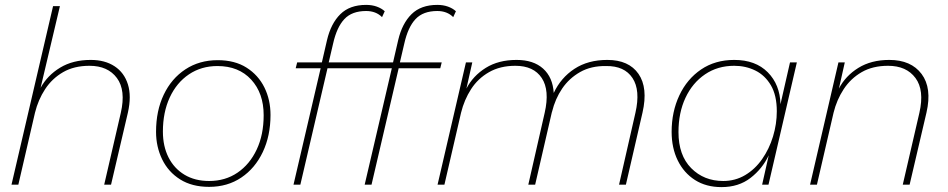

<svg xmlns="http://www.w3.org/2000/svg" viewBox="-20 -755 3874 785"><path d="M27 0 197 -730H225L146 -396Q174 -447 226 -478.5Q278 -510 351 -510Q409 -510 448.5 -484Q488 -458 503 -410Q518 -362 503 -295L434 0H406L474 -294Q495 -386 458 -436Q421 -486 346 -486Q283 -486 238 -460Q193 -434 164.5 -390.5Q136 -347 123 -294L55 0Z M835 9Q765 9 716.5 -21.5Q668 -52 643 -103.5Q618 -155 618 -216Q618 -302 649.5 -368Q681 -434 738 -471.5Q795 -509 870 -509Q940 -509 988 -478.5Q1036 -448 1061 -397.5Q1086 -347 1086 -285Q1086 -200 1054.5 -133.5Q1023 -67 966.5 -29Q910 9 835 9ZM835 -15Q901 -15 951 -49Q1001 -83 1029.5 -143.5Q1058 -204 1058 -284Q1058 -374 1007 -429.5Q956 -485 869 -485Q803 -485 752.5 -451Q702 -417 674 -356.5Q646 -296 646 -217Q646 -157 669 -111.5Q692 -66 734.5 -40.5Q777 -15 835 -15Z M1180 0 1291 -476H1189L1195 -500H1296L1317 -591Q1333 -659 1371.5 -697Q1410 -735 1477 -735Q1501 -735 1520.5 -728Q1540 -721 1553 -709L1542 -685Q1517 -710 1477 -710Q1419 -710 1388 -677Q1357 -644 1342 -577L1324 -500H1495L1489 -476H1319L1208 0ZM1471 0 1582 -476H1480L1486 -500H1587L1608 -591Q1624 -659 1662.5 -697Q1701 -735 1768 -735Q1792 -735 1811.5 -728Q1831 -721 1844 -709L1833 -685Q1808 -710 1768 -710Q1710 -710 1679 -677Q1648 -644 1633 -577L1615 -500H1786L1780 -476H1610L1499 0Z M1769 0 1885 -500H1911L1887 -393Q1914 -445 1966 -477.5Q2018 -510 2092 -510Q2161 -510 2200.5 -474.5Q2240 -439 2244 -375Q2273 -437 2328.5 -473.5Q2384 -510 2463 -510Q2551 -510 2590.5 -453Q2630 -396 2607 -295L2539 0H2511L2578 -294Q2599 -386 2566 -436Q2533 -486 2458 -485Q2397 -486 2352 -460.5Q2307 -435 2278.5 -393Q2250 -351 2237 -298L2236 -295L2168 0H2140L2207 -294Q2228 -386 2195 -436Q2162 -486 2087 -486Q2025 -486 1979.5 -460Q1934 -434 1906 -390.5Q1878 -347 1865 -294L1797 0Z M2930 10Q2867 10 2821.5 -19Q2776 -48 2751 -99Q2726 -150 2726 -216Q2726 -298 2757.5 -365Q2789 -432 2846.5 -471Q2904 -510 2982 -510Q3069 -510 3119 -459.5Q3169 -409 3171 -329L3210 -500H3238L3122 0H3096L3123 -120Q3097 -65 3048.5 -27.5Q3000 10 2930 10ZM2937 -15Q2986 -15 3026.5 -39Q3067 -63 3096 -104.5Q3125 -146 3140.5 -197Q3156 -248 3156 -300Q3156 -365 3132 -406Q3108 -447 3068.5 -466.5Q3029 -486 2982 -486Q2914 -486 2862.5 -451Q2811 -416 2782.5 -355Q2754 -294 2754 -215Q2754 -120 2806 -67.5Q2858 -15 2937 -15Z M3292 0 3408 -500H3434L3410 -393Q3437 -445 3489.5 -477.5Q3542 -510 3616 -510Q3705 -510 3748 -452.5Q3791 -395 3768 -295L3699 0H3671L3739 -294Q3760 -386 3723 -436Q3686 -486 3611 -486Q3548 -486 3503 -460Q3458 -434 3429.5 -390.5Q3401 -347 3388 -294L3320 0Z"/></svg>

Font: Work Sans ExtraLight
Style: Italic
Weight: 200
Italic angle: -13°
Designer: Wei Huang
Foundry: Wei Huang
Version: Version 2.012; ttfautohint (v1.8.3)